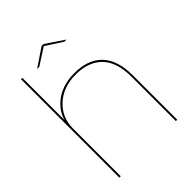

<svg xmlns="http://www.w3.org/2000/svg" viewBox="-234 -960 1083 1083"><g transform="rotate(-45 308.0 -418.0)"><path d="M75.5 0V-785H86.5V-447.5Q99.5 -499.5 146 -540.5Q211 -596.5 312.5 -596.5Q421.5 -596.5 479.5 -535.8Q537.5 -475 537.5 -353.5V0H526.5V-354.5Q526.5 -471.5 470 -528.5Q413.5 -585.5 312.5 -585.5Q213.5 -585.5 150 -527.5Q86.5 -469.5 86.5 -380.5V0ZM181 -761.5 291 -835.5H305.5L415.5 -761.5H398.5L298.5 -826L198.5 -761.5Z"/></g></svg>

Font: Anybody ExtraExpanded Thin
Style: Regular
Weight: 100
Width: 8
Designer: Tyler Finck
Foundry: Etcetera Type Company
Version: Version 1.010; ttfautohint (v1.8.3) -l 8 -r 50 -G 200 -x 14 